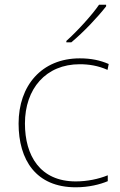

<svg xmlns="http://www.w3.org/2000/svg" viewBox="-20 -852 512 816"><path d="M431 -825V-832H401C372 -789 307 -718 262 -678V-672H283C336 -716 396 -780 431 -825ZM302 -56C357 -56 405 -68 438 -82V-107C399 -91 350 -81 302 -81C150 -81 86 -191 86 -327C86 -475 175 -579 319 -579C357 -579 397 -573 437 -555L442 -580C405 -596 367 -604 319 -604C157 -604 59 -488 59 -327C59 -172 133 -56 302 -56Z"/></svg>

Font: Noto Sans Malayalam UI Thin
Style: Regular
Weight: 100
Designer: Jelle Bosma - Monotype Design Team
Foundry: Monotype Imaging Inc.
Version: Version 2.104